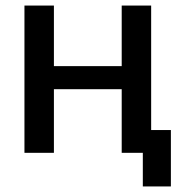

<svg xmlns="http://www.w3.org/2000/svg" viewBox="-20 -550 648 691"><path d="M494 121H595V-82H524V-530H418V-312H174V-530H68V0H174V-229H418V0H494Z"/></svg>

Font: Cheyenne Sans Medium
Style: Regular
Weight: 500
Designer: The Public Sans project authors (U.S. Web Design System), Libre Franklin designed by Pablo Impallari and Rodrigo Fuenzal
Foundry: The Cheyenne Sans Project Authors
Version: Version 2.007